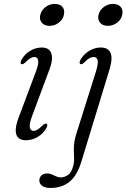

<svg xmlns="http://www.w3.org/2000/svg" viewBox="-20 -703 641 974"><path d="M142.5 -113.5Q127.5 -72.5 131.5 -55.8Q135.5 -39 150 -39Q159 -39 169.5 -45Q180 -51 195.5 -66.5Q202.5 -73 207 -75Q211.5 -77 216 -75.5Q220.5 -73 220 -67.2Q219.5 -61.5 215.5 -53.5Q199 -25 171 -8.2Q143 8.5 111.5 8.5Q87 8.5 73.5 -3.8Q60 -16 59.8 -40.5Q59.5 -65 72.5 -101L162 -339.5Q177.5 -381 173.5 -397.5Q169.5 -414 154.5 -414Q146 -414 135.2 -408.2Q124.5 -402.5 109 -387Q102 -380.5 97.5 -378.2Q93 -376 88.5 -378Q84 -380 84.5 -385.8Q85 -391.5 89 -400Q105 -428.5 133 -445.2Q161 -462 192.5 -462Q216 -462 229.2 -449.8Q242.5 -437.5 243.8 -412.8Q245 -388 231 -351ZM231 -572Q206 -572 192.8 -587.2Q179.5 -602.5 183.5 -623.5Q186.5 -640 197 -653.5Q207.5 -667 223.5 -675Q239.5 -683 258 -683Q284.5 -683 296.8 -668Q309 -653 304.5 -631Q302.5 -614.5 291.8 -601.2Q281 -588 265.5 -580Q250 -572 231 -572ZM535.5 -350.5 392.5 118Q371 188 332.5 219.2Q294 250.5 236 250.5Q208.5 250.5 194 239.8Q179.5 229 179.5 212.5Q179.5 198 189.5 187.5Q199.5 177 218.5 177Q232.5 177 243.2 181.8Q254 186.5 264.8 191.8Q275.5 197 289 197Q307 197 325.8 184Q344.5 171 353.5 130.5Q356 119 356 107.2Q356 95.5 355.2 82Q354.5 68.5 354.5 53Q354.5 37.5 357 19.2Q359.5 1 366 -20.5L466.5 -339.5Q479.5 -382 475 -398Q470.5 -414 455 -414Q445 -414 434.2 -408.2Q423.5 -402.5 408.5 -387Q401.5 -380.5 396.8 -378.2Q392 -376 388 -378Q383.5 -380 383.8 -385.8Q384 -391.5 388.5 -400Q399.5 -419 415.5 -432.8Q431.5 -446.5 451 -454.2Q470.5 -462 491.5 -462Q528 -462 540.5 -435.2Q553 -408.5 535.5 -350.5ZM526.5 -572Q501.5 -572 488.2 -587.2Q475 -602.5 479 -623.5Q482 -640 492.5 -653.5Q503 -667 519 -675Q535 -683 553.5 -683Q580 -683 592.2 -668Q604.5 -653 600.5 -631Q598 -614.5 587.5 -601.2Q577 -588 561.2 -580Q545.5 -572 526.5 -572Z"/></svg>

Font: Fraunces Light
Style: Italic
Weight: 300
Italic angle: -16°
Version: Version 1.000;[b76b70a41]